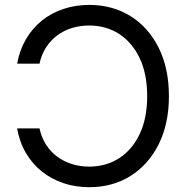

<svg xmlns="http://www.w3.org/2000/svg" viewBox="-20 -758 768 788"><path d="M346.2 10.3Q290 10.3 240.5 -6.3Q190.9 -22.9 151.6 -54.4Q112.3 -85.9 86.2 -130.4Q60.1 -174.8 50.3 -231H142.1Q150.4 -192.9 169.4 -163.6Q188.5 -134.3 215.6 -114.5Q242.7 -94.7 275.9 -84.5Q309.1 -74.2 346.2 -74.2Q415 -74.2 468.8 -108.6Q522.5 -143.1 553.2 -207.8Q584 -272.5 584 -363.3Q584 -454.6 553.2 -519.3Q522.5 -584 468.8 -618.7Q415 -653.3 346.2 -653.3Q309.1 -653.3 275.9 -643.3Q242.7 -633.3 215.3 -613Q188 -592.8 169.2 -563.7Q150.4 -534.7 142.1 -496.6H50.3Q60.5 -552.7 86.7 -597.4Q112.8 -642.1 152.1 -673.6Q191.4 -705.1 240.7 -721.4Q290 -737.8 346.2 -737.8Q441.9 -737.8 515.9 -691.7Q589.8 -645.5 631.6 -561.3Q673.3 -477.1 673.3 -363.3Q673.3 -250 631.3 -166Q589.4 -82 515.6 -35.9Q441.9 10.3 346.2 10.3Z"/></svg>

Font: Inter 20pt
Style: Regular
Weight: 400
Version: Version 4.001;git-66647c0bb